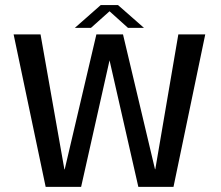

<svg xmlns="http://www.w3.org/2000/svg" viewBox="-20 -726 858 746"><path d="M157.4 0H295.2L405.6 -491.6L517.5 0H654.1L777.5 -592.4H672.9L583.4 -68.6H582.2L457.9 -592.4H354.5L231.4 -68H230.2L137.5 -592.4H32.9ZM270.9 -617.8H333.5L405.6 -682.2L477.2 -617.8H539.3L438.4 -706.4H371.5Z"/></svg>

Font: Anybody Thin
Style: Regular
Weight: 100
Designer: Tyler Finck
Foundry: Etcetera Type Company
Version: Version 1.114;gftools[0.9.25]